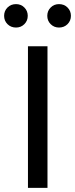

<svg xmlns="http://www.w3.org/2000/svg" viewBox="-36 -914 365 934"><path d="M100 -689H195V0H100ZM251 -894Q276 -894 292.5 -877.5Q309 -861 309 -837Q309 -813 292.5 -796.5Q276 -780 251 -780Q227 -780 210.5 -796.5Q194 -813 194 -837Q194 -861 210.5 -877.5Q227 -894 251 -894ZM42 -894Q66 -894 82.5 -877.5Q99 -861 99 -837Q99 -813 82.5 -796.5Q66 -780 42 -780Q17 -780 0.5 -796.5Q-16 -813 -16 -837Q-16 -861 0.5 -877.5Q17 -894 42 -894Z"/></svg>

Font: Fira Sans Variable
Style: Regular
Weight: 400
Designer: Carrois Corporate & Edenspiekermann AG
Foundry: Carrois Corporate GbR & Edenspiekermann AG
Version: Version 4.202